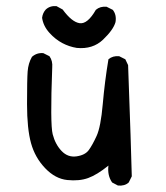

<svg xmlns="http://www.w3.org/2000/svg" viewBox="-20 -594 540 625"><path d="M364 10 345 0Q329 -23 333 -55Q296 -25 267 -14.5Q238 -4 199 -8Q160 -12 127 -46.5Q94 -81 81 -128Q68 -175 68 -255Q68 -335 70 -361.5Q72 -388 84 -409Q100 -423 121 -421L141 -411Q152 -396 150 -374Q143 -190 151.5 -157Q160 -124 180.5 -102.5Q201 -81 229 -85Q257 -89 269 -105.5Q281 -122 294.5 -151.5Q308 -181 314.5 -255Q321 -329 333 -401Q347 -413 368 -411L388 -401L397 -382Q403 -222 405 -154.5Q407 -87 409 -20L399 0Q386 12 364 10ZM230 -438Q205 -442 182.5 -454Q160 -466 141 -487Q121 -509 117 -536Q119 -552 129 -563Q143 -576 164 -574L184 -563Q214 -522 239.5 -518.5Q265 -515 292 -562Q306 -574 327 -572L347 -562Q360 -546 356 -522Q349 -497 315.5 -465Q282 -433 230 -438Z"/></svg>

Font: Kosefont JP
Style: Regular
Weight: 400
Designer: Nozomi Seto 瀬戸のぞみ
Version: Version 3.00;June 19, 2020